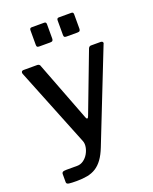

<svg xmlns="http://www.w3.org/2000/svg" viewBox="-164 -833 870 1089"><g transform="rotate(-20 270.5 -288.5)"><path d="M106 165Q76 165 60.5 163Q45 161 45 150V99Q45 93 50.5 89Q56 85 73 85H138Q159 85 176.5 72.5Q194 60 205 41Q216 22 219.5 1.5Q223 -19 217 -35L26 -511Q23 -518 26 -524Q29 -530 39 -530H121Q127 -530 132 -526.5Q137 -523 138 -517L276 -157Q279 -148 284 -148Q289 -148 293 -160L429 -518Q431 -523 435 -526.5Q439 -530 445 -530H504Q512 -530 515.5 -524.5Q519 -519 515 -513L300 32Q284 73 265 99Q246 125 223 139.5Q200 154 171.5 159.5Q143 165 106 165ZM252 -729V-642Q252 -633 248 -629Q244 -625 233 -625H168Q158 -625 155 -628.5Q152 -632 152 -640V-728Q152 -742 164 -742H240Q252 -742 252 -729ZM416 -729V-642Q416 -633 412 -629Q408 -625 397 -625H332Q322 -625 319 -628.5Q316 -632 316 -640V-728Q316 -742 328 -742H404Q416 -742 416 -729Z"/></g></svg>

Font: Libre Franklin Thin Medium
Style: Regular
Weight: 500
Version: Version 3.000